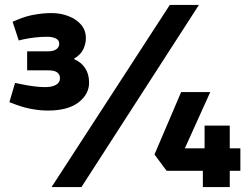

<svg xmlns="http://www.w3.org/2000/svg" viewBox="-20 -758 1015 778"><path d="M174 -310Q143 -310 110 -316Q77 -322 47 -333L18 -344L41 -422L76 -415Q95 -411 119 -408Q143 -405 163 -405Q190 -405 206.5 -414Q223 -423 223 -441Q223 -456 212 -464.5Q201 -473 175 -473H90V-550H174Q197 -550 208.5 -558.5Q220 -567 220 -581Q220 -596 205.5 -602.5Q191 -609 171 -609Q146 -609 120.5 -606Q95 -603 72 -598L56 -594L31 -670L53 -679Q86 -693 121.5 -699Q157 -705 189 -705Q226 -705 258 -692.5Q290 -680 309 -657.5Q328 -635 328 -603Q328 -581 317.5 -558.5Q307 -536 281 -521V-518Q309 -506 325 -482Q341 -458 341 -423Q341 -376 298 -343Q255 -310 174 -310ZM189 0 668 -738H786L310 0ZM954 -66H911V0H802V-66H655L606 -132L714 -385H832L729 -157H809V-249H911V-157H954Z"/></svg>

Font: REM Medium SemiBold
Style: Regular
Weight: 600
Version: Version 1.005;gftools[0.9.28]